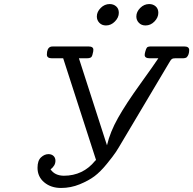

<svg xmlns="http://www.w3.org/2000/svg" viewBox="-20 -911 948 942"><path d="M164.1 -87.9Q164.1 -123 181.2 -138.9Q198.2 -154.8 217.8 -154.8Q232.9 -154.8 242.4 -146Q252 -137.2 252 -122.1Q252 -98.1 228 -80.1Q249 -49.3 293 -48.8Q387.2 -48.8 446.8 -122.1Q449.7 -125 451.2 -126L290 -625H234.9Q210 -625 210 -643.1Q210 -673.8 227.1 -681.2Q231 -683.1 242.2 -683.1H414.1Q438 -683.1 438 -667Q438 -658.2 435.1 -648.9Q432.1 -632.8 425.5 -628.9Q418.9 -625 405.8 -625H367.2L496.1 -225.1L504.9 -198.2Q520 -263.2 559.1 -332.5Q598.1 -401.9 668.5 -499.5Q738.8 -597.2 756.8 -625H715.8Q689.9 -625 689.9 -641.1Q689.9 -647.9 692.9 -658.2Q696.8 -673.3 701.4 -678.2Q706.1 -683.1 721.2 -683.1H883.8Q907.7 -683.1 908.2 -666Q908.2 -642.1 896 -629.9Q890.1 -625 874 -625H838.9Q829.1 -625 824 -622.1Q818.8 -619.1 812 -606.9L582 -220.2Q561 -184.1 548.1 -164.6Q535.2 -145 503.7 -106.4Q472.2 -67.9 443.6 -46.4Q415 -24.9 371.1 -6.8Q327.1 11.2 279.8 11.2Q230 11.2 197 -16.4Q164.1 -43.9 164.1 -87.9ZM455.1 -830.1Q455.1 -853 474.1 -872.1Q493.2 -891.1 518.1 -891.1Q537.1 -891.1 550 -879.6Q563 -868.2 563 -848.1Q563 -825.2 543.9 -805.7Q524.9 -786.1 500 -786.1Q480 -786.1 467.5 -799.1Q455.1 -812 455.1 -830.1ZM648.9 -830.1Q648.9 -853 668 -872.1Q687 -891.1 711.9 -891.1Q731 -891.1 743.9 -879.6Q756.8 -868.2 756.8 -848.1Q756.8 -825.2 738 -805.7Q719.2 -786.1 693.8 -786.1Q673.8 -786.1 661.4 -799.1Q648.9 -812 648.9 -830.1Z"/></svg>

Font: CMU Concrete
Style: Italic
Weight: 500
Italic angle: -14.04°
Version: Version 0.7.0